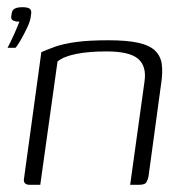

<svg xmlns="http://www.w3.org/2000/svg" viewBox="-20 -514 503 534"><path d="M1 -381Q11 -400 20.5 -421.5Q30 -443 34 -454Q33 -454 32 -454Q31 -454 29 -454Q22 -454 15.5 -457.5Q9 -461 12 -473Q13 -483 17 -487Q21 -491 27.5 -492.5Q34 -494 43 -494Q57 -494 63 -489.5Q69 -485 66 -471Q65 -457 56 -438Q47 -419 37.5 -402.5Q28 -386 23 -381ZM63 0Q43 0 47 -19L95 -369Q111 -376 133 -384Q155 -392 190.5 -397Q226 -402 282 -402Q333 -402 364.5 -395Q396 -388 411.5 -373Q427 -358 430 -335Q433 -312 428 -280L393 -23Q391 -15 388.5 -9.5Q386 -4 380.5 -2Q375 0 366 0H342L382 -288Q388 -330 364 -350.5Q340 -371 276 -371Q227 -371 192 -364Q157 -357 140 -343L92 0Z"/></svg>

Font: Genos Thin Light
Style: Italic
Weight: 300
Italic angle: -8°
Version: Version 1.010